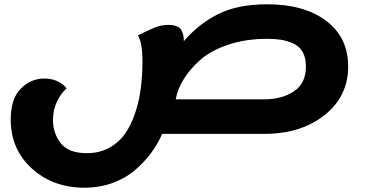

<svg xmlns="http://www.w3.org/2000/svg" viewBox="-20 -599 1703 895"><path d="M373 276Q227 276 128.5 186.5Q30 97 30 -42Q30 -139 77 -186Q124 -233 187 -233Q226 -233 255 -216.5Q284 -200 290 -186Q266 -167 246.5 -127.5Q227 -88 227 -39Q227 23 263.5 69Q300 115 385 115Q442 115 487 91Q532 67 561 27Q590 -13 609 -69Q628 -125 636 -185Q644 -245 644 -313Q644 -400 623 -434Q674 -460 704 -471.5Q734 -483 765 -483Q806 -483 821.5 -464Q837 -445 837 -407Q905 -487 996.5 -533Q1088 -579 1225 -579Q1399 -579 1501 -501.5Q1603 -424 1603 -289Q1603 -150 1493 -62.5Q1383 25 1212 25H736Q716 71 685.5 112.5Q655 154 611 192.5Q567 231 505.5 253.5Q444 276 373 276ZM1225 -418Q1126 -418 1045 -391Q964 -364 915 -321Q866 -278 837 -231Q808 -184 799 -136H1212Q1294 -136 1350 -173Q1406 -210 1406 -289Q1406 -330 1390.5 -357Q1375 -384 1346.5 -396.5Q1318 -409 1290 -413.5Q1262 -418 1225 -418Z"/></svg>

Font: Lemonada
Style: Bold
Weight: 700
Designer: Mohamed Gaber (Arabic), Eduardo Tunni (Latin)
Foundry: Kief Type Foundry
Version: Version 4.004